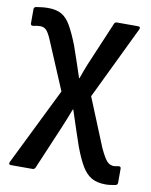

<svg xmlns="http://www.w3.org/2000/svg" viewBox="-80 -561 644 817"><g transform="rotate(10 242.0 -152.5)"><path d="M432 196Q395 196 371 182Q347 168 329 137.5Q311 107 292 56L270 -9Q263 -30 256 -51.5Q249 -73 242 -94H240Q232 -73 223.5 -51.5Q215 -30 206 -9L127 177Q123 185 115 185H23Q9 185 15 172L179 -161L89 -374Q77 -401 67 -410Q57 -419 42 -419Q34 -419 27.5 -418Q21 -417 12 -415Q1 -414 1 -424V-485Q1 -494 10 -496Q22 -498 35 -499.5Q48 -501 62 -501Q98 -501 120.5 -488Q143 -475 160.5 -444.5Q178 -414 198 -363L222 -293Q227 -277 232.5 -261.5Q238 -246 243 -230H245Q250 -245 256 -261Q262 -277 268 -292L349 -483Q352 -491 361 -491H451Q465 -491 459 -478L307 -163L392 45Q412 88 424.5 100.5Q437 113 453 113Q457 113 462 112Q467 111 474 110Q484 109 484 119V179Q484 189 475 191Q464 193 453.5 194.5Q443 196 432 196Z"/></g></svg>

Font: Sofia Sans Extra Cond
Style: Bold
Weight: 700
Width: 1
Designer: Botio Nikoltchev, Ani Petrova
Foundry: lettersoup
Version: Version 4.100; ttfautohint (v1.8.3)